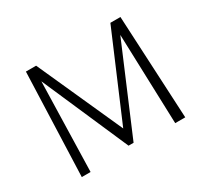

<svg xmlns="http://www.w3.org/2000/svg" viewBox="-134 -858 1136 1059"><g transform="rotate(-30 434.5 -329.0)"><path d="M704 0 685 -573 451 -21H419L180 -569L165 0H109L133 -658H198L441 -118L671 -658H735L768 0Z"/></g></svg>

Font: Ysabeau Semilight
Style: Regular
Weight: 300
Designer: Christian Thalmann (Catharsis Fonts)
Version: Version 0.003